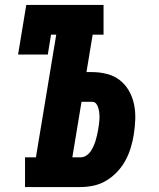

<svg xmlns="http://www.w3.org/2000/svg" viewBox="-20 -755 640 775"><path d="M81 0V-120H125L207 -615H186L173 -535H53L86 -735H398V-615H354L329 -464H352Q382 -464 411.5 -456.5Q441 -449 463.5 -431.5Q486 -414 500.5 -388.5Q515 -363 521 -334Q527 -305 526 -274Q525 -243 520 -212Q516 -186 508 -159.5Q500 -133 487 -108.5Q474 -84 454 -62.5Q434 -41 410 -26.5Q386 -12 359 -6Q332 0 305 0ZM272 -120H305Q317 -120 327.5 -126.5Q338 -133 345 -143Q352 -153 357 -164Q362 -175 365.5 -186Q369 -197 371.5 -208.5Q374 -220 376 -231Q378 -242 379.5 -253Q381 -264 381.5 -275Q382 -286 381 -296.5Q380 -307 377.5 -317Q375 -327 369 -335.5Q363 -344 352 -344H309Z"/></svg>

Font: Iosevka Etoile Heavy Oblique
Style: Regular
Weight: 900
Italic angle: -9°
Designer: Belleve Invis
Foundry: Belleve Invis
Version: Version 15.5.2; ttfautohint (v1.8.4)